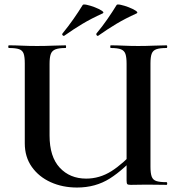

<svg xmlns="http://www.w3.org/2000/svg" viewBox="-20 -828 798 860"><path d="M547 -542Q547 -571 542 -586Q537 -601 522 -607Q507 -613 476 -613Q474 -613 474 -619Q474 -625 476 -625Q502 -625 533.5 -623.5Q565 -622 599 -622Q635 -622 667.5 -623.5Q700 -625 726 -625Q729 -625 729 -619Q729 -613 726 -613Q696 -613 680.5 -607.5Q665 -602 659.5 -587.5Q654 -573 654 -544V-81Q654 -52 659.5 -37Q665 -22 680.5 -17Q696 -12 726 -12Q729 -12 729 -6Q729 0 726 0Q704 0 683 -0.5Q662 -1 637 -1Q615 -1 600.5 -0.5Q586 0 566 0Q554 0 550.5 -3Q547 -6 547 -19ZM606 -149Q536 -69 472 -28.5Q408 12 325 12Q260 12 207 -12Q154 -36 122.5 -80.5Q91 -125 91 -186V-544Q91 -573 86 -587.5Q81 -602 66 -607.5Q51 -613 20 -613Q17 -613 17 -619Q17 -625 20 -625Q46 -625 78 -623.5Q110 -622 146 -622Q184 -622 216.5 -623.5Q249 -625 274 -625Q276 -625 276 -619Q276 -613 274 -613Q244 -613 228.5 -607Q213 -601 207.5 -586Q202 -571 202 -542V-221Q202 -126 247.5 -77Q293 -28 366 -28Q426 -28 478.5 -61Q531 -94 592 -161ZM268 -668Q264 -666 260.5 -670Q257 -674 260 -678Q286 -710 308.5 -742Q331 -774 350 -805Q352 -810 368.5 -806.5Q385 -803 404.5 -795.5Q424 -788 436 -780Q448 -772 440 -768Q389 -745 349 -721Q309 -697 268 -668ZM420 -668Q416 -666 413 -670Q410 -674 412 -678Q438 -709 460.5 -741.5Q483 -774 502 -805Q504 -810 520.5 -806.5Q537 -803 556.5 -795.5Q576 -788 588 -780Q600 -772 592 -768Q541 -745 501 -721Q461 -697 420 -668Z"/></svg>

Font: Cormorant Infant Light
Style: Bold
Weight: 700
Version: Version 4.001